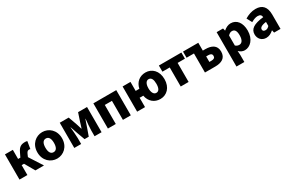

<svg xmlns="http://www.w3.org/2000/svg" viewBox="179 -2065 5672 3754"><g transform="rotate(-30 3015.0 -188.0)"><path d="M72 0H250V-224H303L431 0H625L434 -298L461 -360C482 -408 504 -415 532 -415C540 -415 547 -412 554 -410L581 -575C567 -581 551 -583 534 -583C449 -583 397 -561 350 -464L301 -363H250V-569H72Z M919 14C1063 14 1197 -96 1197 -285C1197 -473 1063 -583 919 -583C774 -583 640 -473 640 -285C640 -96 774 14 919 14ZM919 -130C852 -130 822 -190 822 -285C822 -379 852 -439 919 -439C985 -439 1015 -379 1015 -285C1015 -190 985 -130 919 -130Z M1309 0H1464V-132C1464 -194 1451 -319 1446 -384H1450C1466 -335 1490 -270 1506 -221L1569 -49H1664L1725 -221C1741 -270 1765 -333 1781 -384H1786C1779 -319 1767 -194 1767 -132V0H1925V-569H1723L1661 -383C1648 -337 1635 -298 1622 -258H1617C1605 -298 1592 -337 1578 -383L1511 -569H1309Z M2068 0H2246V-430H2407V0H2585V-569H2068Z M3238 -130C3181 -130 3147 -190 3147 -285C3147 -379 3181 -439 3238 -439C3300 -439 3327 -379 3327 -285C3327 -190 3300 -130 3238 -130ZM3249 14C3393 14 3510 -96 3510 -285C3510 -473 3393 -583 3249 -583C3118 -583 3017 -502 2989 -366H2906V-569H2728V0H2906V-211H2988C3014 -69 3116 14 3249 14Z M3712 0H3890V-430H4055V-569H3547V-430H3712Z M4259 0H4493C4631 0 4739 -49 4739 -198C4739 -342 4631 -392 4493 -392H4437V-569H4092V-430H4259ZM4437 -136V-261H4485C4541 -261 4568 -239 4568 -199C4568 -156 4541 -136 4485 -136Z M4851 207H5029V44L5023 -45C5061 -7 5107 14 5155 14C5277 14 5394 -98 5394 -294C5394 -469 5308 -583 5172 -583C5113 -583 5057 -554 5012 -514H5009L4996 -569H4851ZM5113 -132C5086 -132 5057 -140 5029 -165V-390C5059 -423 5086 -438 5119 -438C5182 -438 5211 -391 5211 -291C5211 -177 5167 -132 5113 -132Z M5640 14C5703 14 5756 -15 5803 -57H5808L5820 0H5965V-323C5965 -501 5882 -583 5735 -583C5646 -583 5565 -553 5490 -508L5552 -391C5609 -423 5656 -441 5701 -441C5759 -441 5783 -414 5787 -368C5565 -344 5471 -279 5471 -159C5471 -64 5535 14 5640 14ZM5701 -124C5664 -124 5640 -140 5640 -173C5640 -213 5676 -246 5787 -260V-169C5761 -141 5737 -124 5701 -124Z"/></g></svg>

Font: Noto Sans JP Black
Style: Regular
Weight: 900
Designer: Ryoko NISHIZUKA 西塚涼子 (kana, bopomofo & ideographs); Paul D. Hunt (Latin, Greek & Cyrillic); Sandoll Communications 산돌커뮤니
Foundry: Adobe
Version: Version 2.002;hotconv 1.0.116;makeotfexe 2.5.65601